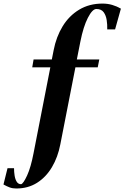

<svg xmlns="http://www.w3.org/2000/svg" viewBox="-149 -836 703 1084"><path d="M-57.2 228.2Q-77.8 228.2 -94.1 222.2Q-110.4 216.2 -129.4 205.6L-106.6 113.8H-69.8Q-69.8 134.4 -66.5 155.4Q-63.2 176.4 -54.5 190.2Q-45.8 204 -30 204Q-17.2 201 4 154.8Q25.2 108.6 40.4 29L135.2 -456H33L40.6 -500.2H143.6L153.8 -552.2Q168.4 -628.2 204.7 -687.6Q241 -747 298 -781.4Q355 -815.8 429.6 -815.8Q458.6 -815.8 484.3 -808.3Q510 -800.8 533.6 -787.2L500.8 -670.2H456.4Q457.4 -695.8 453.4 -722.3Q449.4 -748.8 436.3 -767Q423.2 -785.2 395 -785.2Q372.6 -785.2 347.1 -735.5Q321.6 -685.8 305 -602.2L284.8 -500.2H411.6L402.8 -456H276.8L191.6 -21Q177.8 51.2 144.3 107.7Q110.8 164.2 60 196.2Q9.2 228.2 -57.2 228.2Z"/></svg>

Font: Wittgenstein
Style: Italic
Weight: 400
Italic angle: -11°
Designer: Jörg Drees
Foundry: Jörg Drees
Version: Version 1.500